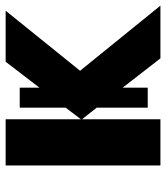

<svg xmlns="http://www.w3.org/2000/svg" viewBox="26 -615 589 681"><g transform="rotate(-90 320.5 -274.5)"><path d="M454 0 350 -134V-45H279V-226L238 -278V0H74V-549H238V-282L279 -336V-499H350V-429L442 -549H623L410 -285L641 0Z"/></g></svg>

Font: Noto Sans UI ExtraBold
Style: Regular
Weight: 800
Designer: Monotype Design Team
Foundry: Monotype Imaging Inc.
Version: Version 1.001